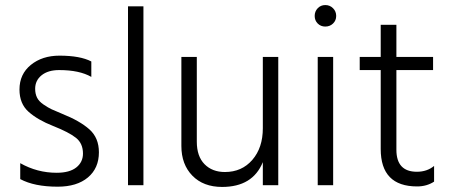

<svg xmlns="http://www.w3.org/2000/svg" viewBox="-20 -732 1781 759"><path d="M371 -130Q371 -67 327.5 -30.5Q284 6 208 6Q116 6 60 -24V-87Q127 -49 204 -49Q255 -49 281.5 -70Q308 -91 308 -125Q308 -165 280.5 -187Q253 -209 190 -234Q129 -258 93 -290Q57 -322 57 -378Q57 -439 102 -475.5Q147 -512 215 -512Q297 -512 341 -489V-428Q294 -455 214 -455Q170 -455 144.5 -434.5Q119 -414 119 -381Q119 -361 126.5 -346Q134 -331 152.5 -318.5Q171 -306 184 -300Q197 -294 226 -282Q296 -254 333.5 -220.5Q371 -187 371 -130Z M547 0H486V-707H547Z M1080 0H1019V-91Q979 7 858 7Q784 7 740.5 -37.5Q697 -82 697 -155V-507H758V-172Q758 -114 788.5 -83Q819 -52 869 -52Q936 -52 977.5 -100Q1019 -148 1019 -225V-507H1080Z M1297 0H1236V-507H1297ZM1296.5 -699.5Q1309 -687 1309 -669Q1309 -651 1296.5 -639Q1284 -627 1266 -627Q1248 -627 1236 -639Q1224 -651 1224 -669Q1224 -687 1236 -699.5Q1248 -712 1266 -712Q1284 -712 1296.5 -699.5Z M1696 -14Q1667 5 1629 5Q1485 5 1485 -143V-455H1402V-507H1485V-634H1547V-507H1692V-455H1547V-140Q1547 -53 1628 -53Q1668 -53 1696 -76Z"/></svg>

Font: Hind Siliguri Light
Style: Regular
Weight: 300
Designer: Jyotish Sonowal
Foundry: Indian Type Foundry
Version: Version 1.001;PS 1.0;hotconv 1.0.86;makeotf.lib2.5.63406; tt